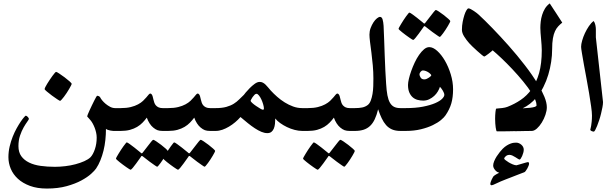

<svg xmlns="http://www.w3.org/2000/svg" viewBox="-20 -759 3567 1113"><path d="M671.4 0H647.9Q642.6 0 635.3 -0.2Q627.9 -0.5 620.1 -2.2Q612.3 -3.9 605.2 -6.1Q598.1 -8.3 594.2 -12.2Q594.2 20 590.8 52.2Q587.4 84.5 580.1 114Q572.8 143.6 562 170.2Q551.3 196.8 537.1 217.8Q529.3 229.5 508.1 248.8Q486.8 268.1 451.7 287.1Q416.5 306.2 366.5 320.1Q316.4 334 251.5 334Q195.3 334 153.3 318.4Q111.3 302.7 83.7 277.3Q56.2 252 42.5 219.5Q28.8 187 28.8 152.3Q28.8 120.6 35.9 90.3Q43 60.1 53.7 33.2Q64.5 6.3 76.9 -15.9Q89.4 -38.1 100.3 -54.2Q111.3 -70.3 119.4 -79.3Q127.4 -88.4 128.9 -88.4Q134.3 -88.4 140.9 -81.3Q147.5 -74.2 147.5 -69.8Q147.5 -66.4 138.2 -53.7Q128.9 -41 117.2 -20.8Q105.5 -0.5 96.2 26.9Q86.9 54.2 86.9 87.9Q86.9 123.5 103.5 146.5Q120.1 169.4 148.7 183.3Q177.2 197.3 215.6 202.6Q253.9 208 298.3 208Q326.7 208 357.9 204.3Q389.2 200.7 417.5 193.1Q445.8 185.5 468.8 175.3Q491.7 165 504.9 152.3Q519.5 136.7 530 106Q540.5 75.2 540.5 38.6Q540.5 23.9 537.1 9Q533.7 -5.9 528.6 -19Q523.4 -32.2 517.3 -43.2Q511.2 -54.2 505.4 -61Q500 -68.4 492.7 -75.7Q485.4 -83 485.4 -85Q485.4 -86.9 489.3 -96.7Q493.2 -106.4 499.3 -119.6Q505.4 -132.8 512.5 -147.7Q519.5 -162.6 525.9 -175Q532.2 -187.5 536.9 -195.8Q541.5 -204.1 542.5 -204.1Q546.4 -204.1 552.2 -201.9Q558.1 -199.7 561.5 -193.4Q564 -187.5 572.3 -177.2Q580.6 -167 592.5 -157Q604.5 -147 618.7 -139.6Q632.8 -132.3 647.9 -132.3H671.4Q683.6 -132.3 690.9 -124.8Q698.2 -117.2 701.7 -106.7Q705.1 -96.2 706.1 -85.2Q707 -74.2 707 -66.4Q707 -58.6 706.1 -47.4Q705.1 -36.1 701.7 -25.4Q698.2 -14.6 691.2 -7.3Q684.1 0 671.4 0ZM395.5 -272.9Q395.5 -270.5 391.4 -262.5Q387.2 -254.4 380.9 -243.4Q374.5 -232.4 366.5 -220.2Q358.4 -208 350.8 -198Q343.3 -188 336.9 -181.2Q330.6 -174.3 328.1 -174.3Q326.2 -174.3 311.5 -183.8Q296.9 -193.4 280.8 -205.3Q264.6 -217.3 251.5 -228.5Q238.3 -239.7 238.3 -242.7Q238.3 -245.1 242.4 -253.7Q246.6 -262.2 253.4 -273.2Q260.3 -284.2 268.3 -296.4Q276.4 -308.6 283.7 -318.6Q291 -328.6 296.9 -335.4Q302.7 -342.3 305.2 -342.3Q309.1 -342.3 323.7 -332.5Q338.4 -322.8 354.5 -310.8Q370.6 -298.8 383.1 -287.6Q395.5 -276.4 395.5 -272.9Z M947.8 0H922.9Q904.8 0 892.8 -4.4Q880.9 -8.8 867.7 -20Q856.9 -28.8 847.2 -43.7Q837.4 -58.6 831.1 -77.1Q819.3 -61.5 806.2 -47.9Q793 -34.2 774.9 -23.4Q756.8 -12.7 733.6 -6.3Q710.4 0 679.7 0H655.8Q643.6 0 636.5 -4.2Q629.4 -8.3 626 -17.1Q622.6 -25.9 621.6 -38.1Q620.6 -50.3 620.6 -66.9Q620.6 -82.5 621.6 -94.5Q622.6 -106.4 626 -114.7Q629.4 -123 636.5 -127.7Q643.6 -132.3 655.8 -132.3H679.7Q713.4 -132.3 738 -138.4Q762.7 -144.5 780.3 -154.1Q797.9 -163.6 809.1 -174.3Q820.3 -185.1 828.4 -194.6Q836.4 -204.1 841.6 -210.4Q846.7 -216.8 851.6 -216.8Q855.5 -216.8 860.1 -210.9Q864.7 -205.1 869.6 -181.2Q871.6 -172.9 874.5 -164.1Q877.4 -155.3 883.5 -148.2Q889.6 -141.1 899.2 -136.7Q908.7 -132.3 922.9 -132.3H947.8Q971.7 -132.3 977.5 -115.5Q983.4 -98.6 983.4 -66.9Q983.4 -35.2 977.5 -17.6Q971.7 0 947.8 0ZM868.2 51.3Q872.1 51.3 885.7 60.3Q899.4 69.3 914.1 80.6Q928.7 91.8 940.4 102.3Q952.1 112.8 952.1 115.7Q952.1 118.2 948.2 126Q944.3 133.8 938.2 144Q932.1 154.3 924.8 165.5Q917.5 176.8 910.6 186Q903.8 195.3 898.4 201.4Q893.1 207.5 891.1 207.5Q888.7 207.5 876 198.5Q863.3 189.5 848.1 178.7L809.6 148.9Q805.7 145 801.3 145Q799.3 145 796.4 150.9L769.5 188.5Q759.3 202.6 749.8 213.9Q740.2 225.1 736.8 225.1Q735.4 225.1 728.8 220.9Q722.2 216.8 712.4 210Q702.6 203.1 692.4 195.6Q682.1 188 673.1 180.7Q664.1 173.3 658.2 168Q652.3 162.6 652.3 160.6Q652.3 158.2 656.5 150.4Q660.6 142.6 667.2 132.1Q673.8 121.6 681.2 109.9Q688.5 98.1 695.6 88.9Q702.6 79.6 707.8 73Q712.9 66.4 714.4 66.4Q718.8 66.4 731.7 75.9Q744.6 85.4 758.8 96.2Q775.4 108.9 794.4 125Q798.3 129.4 801.3 129.9Q803.2 129.9 804.9 128.4Q806.6 127 809.6 122.6Q824.2 103 836.9 87.4Q847.2 73.7 856.4 62.5Q865.7 51.3 868.2 51.3Z M1222.7 0H1197.8Q1179.7 0 1167.7 -4.4Q1155.8 -8.8 1142.6 -20Q1131.8 -28.8 1122.1 -43.7Q1112.3 -58.6 1106 -77.1Q1094.2 -61.5 1081.1 -47.9Q1067.9 -34.2 1049.8 -23.4Q1031.7 -12.7 1008.5 -6.3Q985.4 0 954.6 0H930.7Q918.5 0 911.4 -4.2Q904.3 -8.3 900.9 -17.1Q897.5 -25.9 896.5 -38.1Q895.5 -50.3 895.5 -66.9Q895.5 -82.5 896.5 -94.5Q897.5 -106.4 900.9 -114.7Q904.3 -123 911.4 -127.7Q918.5 -132.3 930.7 -132.3H954.6Q988.3 -132.3 1012.9 -138.4Q1037.6 -144.5 1055.2 -154.1Q1072.8 -163.6 1084 -174.3Q1095.2 -185.1 1103.3 -194.6Q1111.3 -204.1 1116.5 -210.4Q1121.6 -216.8 1126.5 -216.8Q1130.4 -216.8 1135 -210.9Q1139.6 -205.1 1144.5 -181.2Q1146.5 -172.9 1149.4 -164.1Q1152.3 -155.3 1158.4 -148.2Q1164.6 -141.1 1174.1 -136.7Q1183.6 -132.3 1197.8 -132.3H1222.7Q1246.6 -132.3 1252.4 -115.5Q1258.3 -98.6 1258.3 -66.9Q1258.3 -35.2 1252.4 -17.6Q1246.6 0 1222.7 0ZM1143.1 51.3Q1147 51.3 1160.6 60.3Q1174.3 69.3 1189 80.6Q1203.6 91.8 1215.3 102.3Q1227.1 112.8 1227.1 115.7Q1227.1 118.2 1223.1 126Q1219.2 133.8 1213.1 144Q1207 154.3 1199.7 165.5Q1192.4 176.8 1185.5 186Q1178.7 195.3 1173.3 201.4Q1168 207.5 1166 207.5Q1163.6 207.5 1150.9 198.5Q1138.2 189.5 1123 178.7L1084.5 148.9Q1080.6 145 1076.2 145Q1074.2 145 1071.3 150.9L1044.4 188.5Q1034.2 202.6 1024.7 213.9Q1015.1 225.1 1011.7 225.1Q1010.3 225.1 1003.7 220.9Q997.1 216.8 987.3 210Q977.5 203.1 967.3 195.6Q957 188 948 180.7Q939 173.3 933.1 168Q927.2 162.6 927.2 160.6Q927.2 158.2 931.4 150.4Q935.5 142.6 942.1 132.1Q948.7 121.6 956.1 109.9Q963.4 98.1 970.5 88.9Q977.5 79.6 982.7 73Q987.8 66.4 989.3 66.4Q993.7 66.4 1006.6 75.9Q1019.5 85.4 1033.7 96.2Q1050.3 108.9 1069.3 125Q1073.2 129.4 1076.2 129.9Q1078.1 129.9 1079.8 128.4Q1081.5 127 1084.5 122.6Q1099.1 103 1111.8 87.4Q1122.1 73.7 1131.3 62.5Q1140.6 51.3 1143.1 51.3Z M1755.9 0H1732.4Q1710.9 0 1687.7 -6.1Q1664.6 -12.2 1643.3 -22.5Q1622.1 -32.7 1604 -45.7Q1585.9 -58.6 1575.7 -72.3Q1575.7 -56.6 1574 -41.3Q1572.3 -25.9 1567.4 -13.9Q1562.5 -2 1553.5 5.4Q1544.4 12.7 1529.8 12.7Q1513.2 12.7 1495.1 5.1Q1477.1 -2.4 1457.3 -15.4Q1437.5 -28.3 1416.7 -45.2Q1396 -62 1374 -80.6Q1360.4 -64.9 1343.3 -50.5Q1326.2 -36.1 1307.4 -24.9Q1288.6 -13.7 1269 -6.8Q1249.5 0 1229.5 0H1205.6Q1193.4 0 1186.3 -7.3Q1179.2 -14.6 1175.8 -25.4Q1172.4 -36.1 1171.4 -47.4Q1170.4 -58.6 1170.4 -66.4Q1170.4 -74.2 1171.4 -85.2Q1172.4 -96.2 1175.8 -106.7Q1179.2 -117.2 1186.3 -124.8Q1193.4 -132.3 1205.6 -132.3H1229.5Q1267.1 -132.3 1292.2 -139.4Q1317.4 -146.5 1335.2 -157.7Q1353 -168.9 1366.7 -182.9Q1380.4 -196.8 1394 -209.5Q1394.5 -210.9 1404.3 -222.7Q1414.1 -234.4 1427.5 -248Q1440.9 -261.7 1456.3 -272.9Q1471.7 -284.2 1485.4 -284.2Q1495.6 -284.2 1503.9 -279.8Q1512.2 -275.4 1519.5 -268.3Q1526.9 -261.2 1534.2 -252.2Q1541.5 -243.2 1549.8 -233.9Q1566.4 -215.8 1586.9 -197.8Q1607.4 -179.7 1630.6 -165.3Q1653.8 -150.9 1679.2 -141.6Q1704.6 -132.3 1732.4 -132.3H1755.9Q1768.1 -132.3 1775.4 -124.8Q1782.7 -117.2 1786.1 -106.7Q1789.6 -96.2 1790.5 -85.2Q1791.5 -74.2 1791.5 -66.4Q1791.5 -58.6 1790.5 -47.4Q1789.6 -36.1 1786.1 -25.4Q1782.7 -14.6 1775.6 -7.3Q1768.6 0 1755.9 0ZM1509.8 -130.9Q1509.8 -139.6 1505.6 -154.1Q1501.5 -168.5 1495.4 -181.9Q1489.3 -195.3 1481.4 -205.3Q1473.6 -215.3 1466.8 -215.3Q1460.9 -215.3 1455.1 -209.2Q1449.2 -203.1 1444.1 -196Q1439 -189 1435.8 -182.1Q1432.6 -175.3 1432.6 -174.8Q1432.6 -170.9 1442.1 -162.1Q1451.7 -153.3 1464.4 -144.8Q1477.1 -136.2 1488.3 -129.6Q1499.5 -123 1503.4 -123Q1506.8 -123 1508.3 -124.3Q1509.8 -125.5 1509.8 -130.9Z M2032.2 0H2007.3Q1989.3 0 1977.3 -4.4Q1965.3 -8.8 1952.1 -20Q1941.4 -28.8 1931.6 -43.7Q1921.9 -58.6 1915.5 -77.1Q1903.8 -61.5 1890.6 -47.9Q1877.4 -34.2 1859.4 -23.4Q1841.3 -12.7 1818.1 -6.3Q1794.9 0 1764.2 0H1740.2Q1728 0 1720.9 -4.2Q1713.9 -8.3 1710.4 -17.1Q1707 -25.9 1706.1 -38.1Q1705.1 -50.3 1705.1 -66.9Q1705.1 -82.5 1706.1 -94.5Q1707 -106.4 1710.4 -114.7Q1713.9 -123 1720.9 -127.7Q1728 -132.3 1740.2 -132.3H1764.2Q1797.9 -132.3 1822.5 -138.4Q1847.2 -144.5 1864.7 -154.1Q1882.3 -163.6 1893.6 -174.3Q1904.8 -185.1 1912.8 -194.6Q1920.9 -204.1 1926 -210.4Q1931.2 -216.8 1936 -216.8Q1939.9 -216.8 1944.6 -210.9Q1949.2 -205.1 1954.1 -181.2Q1956.1 -172.9 1959 -164.1Q1961.9 -155.3 1968 -148.2Q1974.1 -141.1 1983.6 -136.7Q1993.2 -132.3 2007.3 -132.3H2032.2Q2056.2 -132.3 2062 -115.5Q2067.9 -98.6 2067.9 -66.9Q2067.9 -35.2 2062 -17.6Q2056.2 0 2032.2 0ZM1952.6 51.3Q1956.5 51.3 1970.2 60.3Q1983.9 69.3 1998.5 80.6Q2013.2 91.8 2024.9 102.3Q2036.6 112.8 2036.6 115.7Q2036.6 118.2 2032.7 126Q2028.8 133.8 2022.7 144Q2016.6 154.3 2009.3 165.5Q2002 176.8 1995.1 186Q1988.3 195.3 1982.9 201.4Q1977.5 207.5 1975.6 207.5Q1973.1 207.5 1960.4 198.5Q1947.8 189.5 1932.6 178.7L1894 148.9Q1890.1 145 1885.7 145Q1883.8 145 1880.9 150.9L1854 188.5Q1843.8 202.6 1834.2 213.9Q1824.7 225.1 1821.3 225.1Q1819.8 225.1 1813.2 220.9Q1806.6 216.8 1796.9 210Q1787.1 203.1 1776.9 195.6Q1766.6 188 1757.6 180.7Q1748.5 173.3 1742.7 168Q1736.8 162.6 1736.8 160.6Q1736.8 158.2 1741 150.4Q1745.1 142.6 1751.7 132.1Q1758.3 121.6 1765.6 109.9Q1772.9 98.1 1780 88.9Q1787.1 79.6 1792.2 73Q1797.4 66.4 1798.8 66.4Q1803.2 66.4 1816.2 75.9Q1829.1 85.4 1843.3 96.2Q1859.9 108.9 1878.9 125Q1882.8 129.4 1885.7 129.9Q1887.7 129.9 1889.4 128.4Q1891.1 127 1894 122.6Q1908.7 103 1921.4 87.4Q1931.6 73.7 1940.9 62.5Q1950.2 51.3 1952.6 51.3Z M2301.3 0Q2272.5 0 2252.4 -8.8Q2232.4 -17.6 2218 -33.9Q2203.6 -50.3 2192.6 -73.5Q2181.6 -96.7 2171.9 -125.5Q2163.6 -91.3 2152.3 -67.6Q2141.1 -43.9 2125 -28.8Q2108.9 -13.7 2087.2 -6.8Q2065.4 0 2037.1 0H2012.2Q2004.4 0 1998.3 -2.2Q1992.2 -4.4 1988.3 -11.5Q1984.4 -18.6 1982.2 -31.7Q1980 -44.9 1980 -66.9Q1980 -97.7 1987.5 -115Q1995.1 -132.3 2012.2 -132.3H2037.1Q2062 -132.3 2079.8 -136Q2097.7 -139.6 2111.8 -150.4Q2122.6 -158.7 2129.2 -175.8Q2135.7 -192.9 2139.4 -214.4Q2143.1 -235.8 2143.8 -259.8Q2144.5 -283.7 2144.5 -304.7Q2144.5 -340.3 2141.1 -379.4Q2137.7 -418.5 2133.1 -453.1Q2128.4 -487.8 2125 -515.9Q2121.6 -543.9 2121.6 -558.1Q2121.6 -578.1 2128.4 -596.4Q2135.3 -614.7 2144.8 -629.4Q2154.3 -644 2165 -652.6Q2175.8 -661.1 2182.6 -661.1Q2193.4 -661.1 2197.8 -646.5Q2202.1 -631.8 2203.6 -609.9Q2205.6 -571.8 2207 -526.6Q2208.5 -481.4 2210.2 -436Q2211.9 -390.6 2213.9 -348.4Q2215.8 -306.2 2218.3 -273.9Q2220.7 -233.9 2225.8 -206.8Q2231 -179.7 2240.5 -163.3Q2250 -147 2264.6 -139.6Q2279.3 -132.3 2301.3 -132.3H2326.7Q2334 -132.3 2339.8 -129.6Q2345.7 -127 2349.9 -119.9Q2354 -112.8 2356.4 -100.3Q2358.9 -87.9 2358.9 -66.9Q2358.9 -32.7 2350.1 -16.4Q2341.3 0 2326.7 0Z M2606.4 -241.2Q2606.4 -195.3 2596.4 -160.2Q2586.4 -125 2562.5 -90.3Q2554.7 -78.6 2536.4 -63.2Q2518.1 -47.9 2489 -33.7Q2460 -19.5 2420.4 -9.8Q2380.9 0 2330.6 0H2306.6Q2294.4 0 2287.4 -7.3Q2280.3 -14.6 2276.9 -25.4Q2273.4 -36.1 2272.5 -47.4Q2271.5 -58.6 2271.5 -66.4Q2271.5 -74.2 2272.5 -85.2Q2273.4 -96.2 2276.9 -106.7Q2280.3 -117.2 2287.4 -124.8Q2294.4 -132.3 2306.6 -132.3H2330.6Q2389.2 -132.3 2431.6 -140.6Q2474.1 -148.9 2502 -160.9Q2529.8 -172.9 2542.7 -186Q2555.7 -199.2 2555.7 -209Q2555.7 -218.8 2547.6 -232.4Q2539.6 -246.1 2530.3 -255.9Q2526.4 -243.2 2518.1 -229Q2509.8 -214.8 2497.1 -203.1Q2484.4 -191.4 2468.3 -183.6Q2452.1 -175.8 2433.6 -175.8Q2416 -175.8 2400.1 -180.2Q2384.3 -184.6 2372.3 -195.1Q2360.4 -205.6 2352.8 -222.9Q2345.2 -240.2 2345.2 -266.6Q2345.2 -280.3 2350.1 -301.5Q2355 -322.8 2363.8 -347.4Q2372.6 -372.1 2384 -396.5Q2395.5 -420.9 2409.4 -440.9Q2423.3 -460.9 2438.2 -473.4Q2453.1 -485.8 2468.3 -485.8Q2490.2 -485.8 2514.4 -464.1Q2538.6 -442.4 2559.1 -407.2Q2579.6 -372.1 2593 -328.1Q2606.4 -284.2 2606.4 -241.2ZM2431.6 -350.6Q2424.3 -350.6 2418 -342.8Q2411.6 -335 2411.6 -328.1Q2411.6 -320.3 2418.2 -309.6Q2424.8 -298.8 2439.5 -298.8Q2447.3 -298.8 2454.3 -302.2Q2461.4 -305.7 2467.3 -309.6Q2473.1 -313.5 2476.6 -317.1Q2480 -320.8 2480 -322.8Q2480 -324.7 2475.8 -329.3Q2471.7 -334 2464.6 -338.9Q2457.5 -343.8 2448.7 -347.2Q2439.9 -350.6 2431.6 -350.6ZM2506.3 -701.2Q2510.3 -701.2 2523.9 -692.1Q2537.6 -683.1 2552.2 -671.9Q2566.9 -660.6 2578.6 -650.1Q2590.3 -639.6 2590.3 -636.7Q2590.3 -634.3 2586.4 -626.5Q2582.5 -618.7 2576.4 -608.4Q2570.3 -598.1 2563 -586.9Q2555.7 -575.7 2548.8 -566.4Q2542 -557.1 2536.6 -551Q2531.2 -544.9 2529.3 -544.9Q2526.9 -544.9 2514.2 -554Q2501.5 -563 2486.3 -573.7L2447.8 -603.5Q2443.8 -607.4 2439.5 -607.4Q2437.5 -607.4 2434.6 -601.6L2407.7 -564Q2397.5 -549.8 2387.9 -538.6Q2378.4 -527.3 2375 -527.3Q2373.5 -527.3 2366.9 -531.5Q2360.4 -535.6 2350.6 -542.5Q2340.8 -549.3 2330.6 -556.9Q2320.3 -564.5 2311.3 -571.8Q2302.2 -579.1 2296.4 -584.5Q2290.5 -589.8 2290.5 -591.8Q2290.5 -594.2 2294.7 -602.1Q2298.8 -609.9 2305.4 -620.4Q2312 -630.9 2319.3 -642.6Q2326.7 -654.3 2333.7 -663.6Q2340.8 -672.9 2345.9 -679.4Q2351.1 -686 2352.5 -686Q2356.9 -686 2369.9 -676.5Q2382.8 -667 2397 -656.2Q2413.6 -643.6 2432.6 -627.4Q2436.5 -623 2439.5 -622.6Q2441.4 -622.6 2443.1 -624Q2444.8 -625.5 2447.8 -629.9Q2462.4 -649.4 2475.1 -665Q2485.4 -678.7 2494.6 -689.9Q2503.9 -701.2 2506.3 -701.2Z M3149.9 -137.2Q3149.9 -117.2 3141.8 -93.5Q3133.8 -69.8 3120.8 -48.8Q3107.9 -27.8 3092.3 -13.9Q3076.7 0 3062.5 0Q3041 0.5 3022 0.5Q3005.4 1 2989.3 1.2Q2973.1 1.5 2965.3 1.5Q2951.7 1.5 2941.7 -19Q2931.6 -39.6 2931.6 -78.1Q2931.6 -99.6 2940.7 -114.3Q2949.7 -128.9 2961.9 -130.4Q2988.8 -130.4 3012.5 -131.3Q3036.1 -132.3 3053.2 -134.3Q3070.3 -136.2 3080.3 -139.6Q3090.3 -143.1 3090.3 -148.4Q3090.3 -162.1 3083.3 -179.4Q3076.2 -196.8 3063.5 -217.3Q3043 -250 3012.5 -287.1Q2981.9 -324.2 2949.5 -358.6Q2917 -393.1 2886.5 -421.9Q2856 -450.7 2835.9 -467.3Q2834.5 -465.3 2827.1 -459.5Q2819.8 -453.6 2811.8 -447.3Q2803.7 -440.9 2796.1 -436Q2788.6 -431.2 2787.6 -431.2Q2784.2 -431.2 2772.7 -440.9Q2761.2 -450.7 2746.6 -463.4Q2731.9 -476.1 2718.5 -489.5Q2705.1 -502.9 2698.7 -509.8Q2684.1 -526.4 2670.9 -547.1Q2657.7 -567.9 2657.7 -586.4Q2657.7 -610.4 2662.1 -632.6Q2666.5 -654.8 2672.1 -672.1Q2677.7 -689.5 2684.3 -700Q2690.9 -710.4 2695.3 -710.4Q2701.2 -710.4 2709.7 -705.8Q2718.3 -701.2 2727.1 -695.3Q2735.8 -689.5 2743.2 -683.8Q2750.5 -678.2 2753.4 -675.3Q2789.1 -642.6 2835.2 -595Q2881.3 -547.4 2929.7 -492.9Q2978 -438.5 3022.7 -380.6Q3067.4 -322.8 3098.6 -270.5Q3122.1 -231.9 3136 -197.8Q3149.9 -163.6 3149.9 -137.2ZM3046.9 190.4Q3046.9 194.3 3043.9 202.4Q3041 210.4 3036.6 218Q3032.2 225.6 3027.3 232.2Q3022.5 238.8 3018.6 239.7Q3014.6 241.2 3002.4 245.8Q2990.2 250.5 2974.4 256.6Q2958.5 262.7 2941.9 269.3Q2925.3 275.9 2912.1 280.8Q2880.4 293 2857.9 304Q2835.4 314.9 2830.6 314.9Q2827.1 314.9 2824.7 313.2Q2822.3 311.5 2822.3 306.2Q2822.3 302.7 2824.5 296.1Q2826.7 289.6 2829.8 282.7Q2833 275.9 2836.2 270.3Q2839.4 264.6 2840.8 262.7Q2842.8 260.7 2847.2 257.6Q2851.6 254.4 2856.7 251.5Q2861.8 248.5 2866.7 246.1Q2871.6 243.7 2874 242.7Q2868.7 241.2 2862.8 237.8Q2856.9 234.4 2851.8 228.8Q2846.7 223.1 2842.8 216.1Q2838.9 209 2838.9 200.2Q2838.9 189.5 2844.7 175.3Q2850.6 161.1 2859.1 147.7Q2867.7 134.3 2877.2 122.6Q2886.7 110.8 2894 103.5Q2906.2 91.3 2918 84.2Q2929.7 77.1 2939.5 73.5Q2949.2 69.8 2957.5 68.8Q2965.8 67.9 2972.2 67.9Q2979.5 67.9 2987.1 70.8Q2994.6 73.7 3001.2 79.1Q3007.8 84.5 3012 92Q3016.1 99.6 3016.1 108.4Q3016.1 116.7 3013.4 126.7Q3010.7 136.7 3006.8 145.5Q3002.9 154.3 2998.8 160.2Q2994.6 166 2992.2 166Q2989.7 166 2982.9 161.9Q2976.1 157.7 2967.8 152.3Q2959.5 147 2950.4 142.8Q2941.4 138.7 2933.6 138.7Q2920.9 138.7 2911.9 146.5Q2902.8 154.3 2902.8 161.1Q2902.8 163.1 2910.2 169.2Q2917.5 175.3 2928.5 181.9Q2939.5 188.5 2951.7 193.6Q2963.9 198.7 2973.6 199.2Q2981.4 197.3 2991.9 194.1Q3002.4 190.9 3012.5 188Q3022.5 185.1 3030.3 182.9Q3038.1 180.7 3040 180.7Q3046.9 180.7 3046.9 190.4Z M3239.3 -627.9Q3226.6 -617.7 3215.8 -606.2Q3205.1 -594.7 3197.3 -578.1Q3189.5 -561.5 3185.1 -536.4Q3180.7 -511.2 3180.7 -473.6Q3180.7 -438 3175 -400.4Q3169.4 -362.8 3158.4 -326.2Q3147.5 -289.6 3130.1 -254.9Q3112.8 -220.2 3088.9 -192.9Q3055.2 -152.8 3009.3 -130.9Q3014.6 -129.4 3019.5 -126Q3024.4 -122.6 3028.6 -114.7Q3032.7 -106.9 3035.4 -94.7Q3038.1 -82.5 3038.1 -64Q3038.1 -45.9 3035.2 -33.9Q3032.2 -22 3027.8 -14.9Q3023.4 -7.8 3017.6 -4.2Q3011.7 -0.5 3006.3 0Q3004.9 0 2995.1 0.2Q2985.4 0.5 2970.7 1Q2956.1 1.5 2939 1.7Q2921.9 2 2906.2 2.2Q2890.6 2.4 2877.9 2.4H2860.4Q2858.4 2.4 2856.7 -3.7Q2855 -9.8 2853.5 -19.8Q2852.1 -29.8 2851.1 -43Q2850.1 -56.2 2850.1 -70.3Q2850.1 -80.1 2850.6 -90.3Q2851.1 -100.6 2852.1 -109.4Q2853 -118.2 2854.2 -123.8Q2855.5 -129.4 2856.4 -129.4Q2875 -130.9 2891.8 -132.8Q2908.7 -134.8 2921.4 -139.6Q2963.9 -156.2 2999 -180.2Q3034.2 -204.1 3060.5 -240.2Q3089.4 -279.8 3105 -335.2Q3120.6 -390.6 3120.6 -467.3Q3120.6 -480 3119.4 -497.8Q3118.2 -515.6 3116.5 -533.9Q3114.7 -552.2 3113.5 -569.1Q3112.3 -585.9 3112.3 -597.7Q3112.3 -614.3 3114.5 -633.8Q3116.7 -653.3 3122.6 -672.4Q3128.4 -691.4 3138.9 -709Q3149.4 -726.6 3167 -739.3L3169.9 -734.4Q3173.3 -729.5 3178.5 -721.4Q3183.6 -713.4 3190.2 -703.4Q3196.8 -693.4 3203.6 -683.1Q3219.7 -658.7 3239.3 -627.9Z M3475.6 -167.5Q3475.6 -154.8 3472.2 -137Q3468.8 -119.1 3464.1 -99.9Q3459.5 -80.6 3453.4 -62.3Q3447.3 -43.9 3441.4 -29.1Q3435.5 -14.2 3430.4 -5.1Q3425.3 3.9 3422.4 3.9Q3416.5 3.9 3409.2 0.7Q3401.9 -2.4 3401.9 -7.8Q3401.9 -9.8 3403.6 -14.6Q3405.3 -19.5 3406.7 -29.1Q3408.2 -38.6 3409.9 -53.5Q3411.6 -68.4 3411.6 -89.4Q3411.6 -107.9 3406.7 -142.3Q3401.9 -176.8 3395 -218Q3388.2 -259.3 3379.9 -303.2Q3371.6 -347.2 3364.7 -385.3Q3357.9 -423.3 3353.3 -451.2Q3348.6 -479 3348.6 -487.8Q3348.6 -502.4 3354.7 -523.9Q3360.8 -545.4 3370.8 -566.9Q3380.9 -588.4 3394 -607.7Q3407.2 -627 3421.4 -637.2Q3428.7 -627 3431.4 -613.3Q3434.1 -599.6 3434.1 -590.3V-542.5Z"/></svg>

Font: Accordance
Style: Bold-Italic
Weight: 700
Italic angle: -11°
Version: Version 1.2 (build January 31, 2020) Miklal Software Solutio